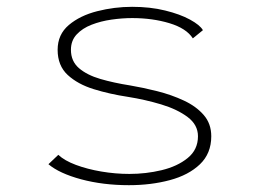

<svg xmlns="http://www.w3.org/2000/svg" viewBox="-20 -532 750 563"><path d="M358 11Q282 11 218 -6.2Q154 -23.5 122 -50.5L151 -78Q169 -61 202.5 -48.5Q236 -36 277.2 -29Q318.5 -22 359.5 -22Q408 -22 454 -33Q500 -44 530.2 -68.5Q560.5 -93 560.5 -132.5Q560.5 -166 530.2 -188.8Q500 -211.5 452.8 -225.8Q405.5 -240 355 -248Q302 -256 255 -270.5Q208 -285 178.5 -312.2Q149 -339.5 149 -386Q149 -431 182 -458.8Q215 -486.5 265.2 -499.2Q315.5 -512 367.5 -512Q420.5 -512 464.2 -501.2Q508 -490.5 537.2 -474.5Q566.5 -458.5 575 -443.5L545.5 -419.5Q526.5 -449 476.8 -464Q427 -479 367.5 -479Q338.5 -479 307 -474.5Q275.5 -470 248.5 -459.5Q221.5 -449 204.8 -431Q188 -413 188 -386Q188 -352.5 211.5 -332.2Q235 -312 274.2 -300.5Q313.5 -289 361.5 -281.5Q400 -275 441.5 -264.5Q483 -254 519 -237.2Q555 -220.5 577.2 -195Q599.5 -169.5 599.5 -132.5Q599.5 -82 566.2 -50.2Q533 -18.5 478 -3.8Q423 11 358 11Z"/></svg>

Font: League Mono Thin
Style: Regular
Weight: 100
Width: 6
Designer: Tyler Finck
Foundry: The League of Moveable Type / Tyler Finck
Version: Version 2.300;RELEASE